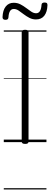

<svg xmlns="http://www.w3.org/2000/svg" viewBox="-30 -1126 396 1521"><path d="M169 14Q155 14 148.5 9.5Q142 5 142 -5V-871Q142 -881 148.5 -885.5Q155 -890 169 -890Q182 -890 189 -885.5Q196 -881 196 -871V-5Q196 5 190 9.5Q184 14 169 14ZM13 -969Q-10 -969 -10 -990Q-8 -1045 15.5 -1074.5Q39 -1104 78 -1104Q108 -1104 132 -1091.5Q156 -1079 177 -1063Q198 -1047 217.5 -1034Q237 -1021 256 -1021Q276 -1021 286.5 -1038.5Q297 -1056 299 -1088Q300 -1106 323 -1106Q336 -1106 341 -1101.5Q346 -1097 346 -1085Q344 -1031 321 -1001.5Q298 -972 255 -972Q227 -972 203 -984.5Q179 -997 158 -1013Q137 -1029 118 -1042Q99 -1055 79 -1055Q60 -1055 49.5 -1038.5Q39 -1022 37 -989Q36 -978 30.5 -973.5Q25 -969 13 -969ZM0 365H338V375H0ZM0 -20H338V0H0ZM0 -505H338V-500H0ZM0 -885H338V-875H0Z"/></svg>

Font: Playwrite GB J Guides
Style: Regular
Weight: 400
Designer: Veronika Burian, José Scaglione
Foundry: TypeTogether
Version: Version 1.003